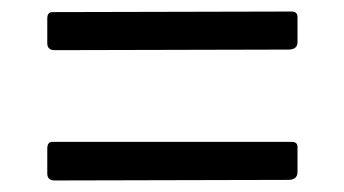

<svg xmlns="http://www.w3.org/2000/svg" viewBox="-20 -525 597 333"><path d="M496 -452Q496 -439 480 -439L75 -438Q62 -438 62 -450V-493Q62 -504 71 -504L486 -505Q496 -505 496 -495ZM496 -227Q496 -213 480 -213L75 -212Q62 -212 62 -224V-267Q62 -279 71 -279H486Q496 -279 496 -270Z"/></svg>

Font: Libre Franklin
Style: Regular
Weight: 400
Designer: Pablo Impallari, Rodrigo Fuenzalida
Foundry: Impallari Type
Version: Version 1.002; ttfautohint (v1.5)